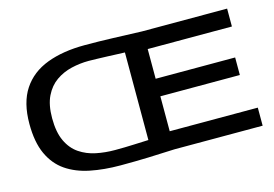

<svg xmlns="http://www.w3.org/2000/svg" viewBox="-94 -900 1567 1099"><g transform="rotate(-15 689.5 -350.0)"><path d="M1341 0H819Q737 4 661 6.5Q585 9 497 9Q400 9 318.5 -7.5Q237 -24 178 -64.5Q119 -105 86.5 -176Q54 -247 54 -355Q54 -481 105.5 -559Q157 -637 252 -673Q347 -709 477 -709Q561 -709 644.5 -706Q728 -703 813 -700H1318V-594H819V-418H1290V-314H819V-107H1341ZM688 -90V-609Q674 -609 646 -610.5Q618 -612 585.5 -613Q553 -614 523.5 -615Q494 -616 475 -616Q423 -616 372 -604Q321 -592 279.5 -563Q238 -534 213 -483Q188 -432 188 -353Q188 -270 213 -217Q238 -164 281 -135Q324 -106 377.5 -95Q431 -84 489 -84Q548 -84 602.5 -86.5Q657 -89 688 -90Z"/></g></svg>

Font: Georama Extended Medium
Style: Regular
Weight: 500
Width: 7
Designer: Jean-Baptiste Levee
Foundry: Production Type
Version: Version 1.000